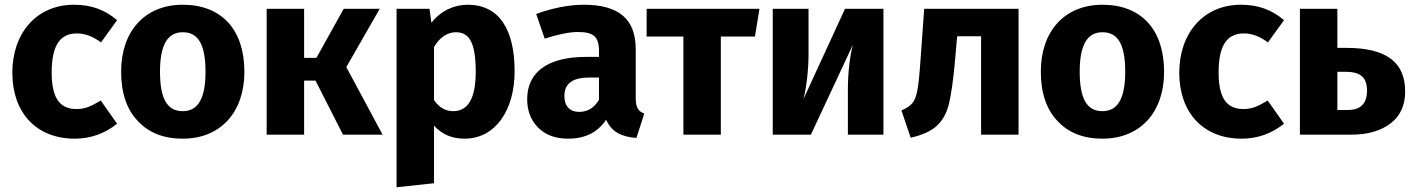

<svg xmlns="http://www.w3.org/2000/svg" viewBox="-20 -568 5964 810"><path d="M292 -548C135 -548 32 -429 32 -261C32 -93 133 17 295 17C362 17 421 -4 474 -46L405 -144C364 -119 339 -108 303 -108C235 -108 198 -150 198 -262C198 -378 234 -427 305 -427C339 -427 373 -414 406 -389L474 -483C422 -527 365 -548 292 -548Z M751 -548C591 -548 491 -436 491 -266C491 -177 514 -107 561 -58C607 -8 670 17 751 17C911 17 1011 -95 1011 -265C1011 -444 914 -548 751 -548ZM751 -432C816 -432 847 -381 847 -265C847 -152 815 -99 751 -99C686 -99 655 -150 655 -266C655 -379 687 -432 751 -432Z M1430 -531 1315 -324H1263V-531H1105V0H1263V-228H1311L1427 0H1594L1441 -285L1582 -531Z M1953 -548C1897 -548 1841 -524 1800 -472L1792 -531H1653V222L1811 205V-38C1844 -1 1887 17 1940 17C2069 17 2151 -102 2151 -267C2151 -444 2086 -548 1953 -548ZM1892 -99C1859 -99 1832 -115 1811 -146V-370C1835 -410 1867 -432 1903 -432C1959 -432 1987 -390 1987 -265C1987 -154 1955 -99 1892 -99Z M2662 -360C2662 -485 2594 -548 2442 -548C2382 -548 2309 -534 2242 -509L2278 -405C2330 -422 2382 -433 2417 -433C2484 -433 2507 -414 2507 -351V-328H2453C2292 -328 2204 -265 2204 -149C2204 -100 2220 -60 2251 -29C2282 2 2324 17 2377 17C2449 17 2502 -10 2537 -63C2560 -12 2600 9 2665 14L2698 -89C2673 -98 2662 -114 2662 -154ZM2423 -96C2384 -96 2361 -120 2361 -163C2361 -216 2396 -241 2468 -241H2507V-147C2487 -113 2459 -96 2423 -96Z M2708 -531V-414H2863V0H3021V-414H3165L3184 -531Z M3707 -531H3545L3370 -151C3381 -195 3391 -268 3391 -339V-531H3240V0H3401L3578 -379C3566 -334 3557 -264 3557 -189V0H3707Z M3879 -531 3863 -310C3859 -252 3855 -211 3850 -187C3841 -138 3827 -122 3783 -102L3822 13C3871 2 3908 -15 3932 -37C3956 -59 3973 -89 3983 -128C3992 -166 4001 -224 4008 -302L4018 -415H4119V0H4277V-531Z M4631 -548C4471 -548 4371 -436 4371 -266C4371 -177 4394 -107 4441 -58C4487 -8 4550 17 4631 17C4791 17 4891 -95 4891 -265C4891 -444 4794 -548 4631 -548ZM4631 -432C4696 -432 4727 -381 4727 -265C4727 -152 4695 -99 4631 -99C4566 -99 4535 -150 4535 -266C4535 -379 4567 -432 4631 -432Z M5215 -548C5058 -548 4955 -429 4955 -261C4955 -93 5056 17 5218 17C5285 17 5344 -4 5397 -46L5328 -144C5287 -119 5262 -108 5226 -108C5158 -108 5121 -150 5121 -262C5121 -378 5157 -427 5228 -427C5262 -427 5296 -414 5329 -389L5397 -483C5345 -527 5288 -548 5215 -548Z M5622 -366V-531H5464V0H5683C5750 0 5805 -16 5846 -47C5887 -78 5908 -123 5908 -182C5908 -303 5832 -366 5660 -366ZM5622 -104V-265H5657C5722 -265 5747 -240 5747 -185C5747 -131 5720 -104 5666 -104Z"/></svg>

Font: Fira Sans
Style: Bold
Weight: 700
Designer: Carrois Corporate & Edenspiekermann AG
Foundry: Carrois Corporate GbR & Edenspiekermann AG
Version: Version 4.203